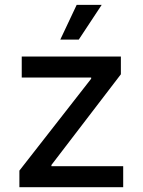

<svg xmlns="http://www.w3.org/2000/svg" viewBox="-20 -782 596 802"><path d="M61 0V-69.3L360.8 -453.1V-458H70.8V-545.9H484.9V-471.7L194.8 -92.8V-87.9H494.6V0ZM231.9 -616.7 300.3 -761.7H404.8L309.1 -616.7Z"/></svg>

Font: Inter Cardless
Style: Regular
Weight: 400
Designer: Rasmus Andersson
Foundry: rsms
Version: Version 4.001;git-9221beed3